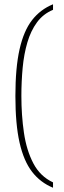

<svg xmlns="http://www.w3.org/2000/svg" viewBox="-20 -764 297 898"><path d="M228 114Q169 90 130 39.5Q91 -11 71.5 -97Q52 -183 52 -315Q52 -447 71.5 -533.5Q91 -620 130 -670Q169 -720 228 -744V-718Q182 -699 153 -659.5Q124 -620 108 -565.5Q92 -511 86 -447Q80 -383 80 -315Q80 -225 92 -143Q104 -61 136 0Q168 61 228 89Z"/></svg>

Font: Noto Serif Lao SemiCondensed Thin
Style: Regular
Weight: 100
Width: 4
Designer: Monotype Design Team
Foundry: Monotype Imaging Inc.
Version: Version 2.003; ttfautohint (v1.8.4.7-5d5b)